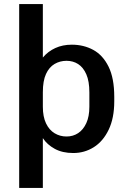

<svg xmlns="http://www.w3.org/2000/svg" viewBox="-20 -740 632 941"><path d="M74 181V-720H190V-458Q215 -488 251 -504.5Q287 -521 332 -521Q390 -521 437 -495.5Q484 -470 512 -413.5Q540 -357 540 -265V-244Q540 -161 512.5 -104Q485 -47 439.5 -18.5Q394 10 339 10Q286 10 248.5 -10.5Q211 -31 190 -63V181ZM306 -71Q338 -71 363 -87.5Q388 -104 403 -136.5Q418 -169 418 -217V-287Q418 -342 403 -376Q388 -410 363 -426Q338 -442 306 -442Q274 -442 247.5 -426.5Q221 -411 205.5 -377.5Q190 -344 190 -288V-217Q190 -168 205.5 -135.5Q221 -103 247.5 -87Q274 -71 306 -71Z"/></svg>

Font: Chivo Medium
Style: Regular
Weight: 500
Designer: Hector Gatti
Foundry: Omnibus-Type
Version: Version 2.002